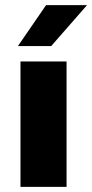

<svg xmlns="http://www.w3.org/2000/svg" viewBox="-20 -730 360 750"><path d="M60 0V-490H240V0ZM50 -550 160 -710H320L180 -550Z"/></svg>

Font: Xolonium
Style: Bold
Weight: 700
Designer: Severin Meyer
Version: Version 4.2